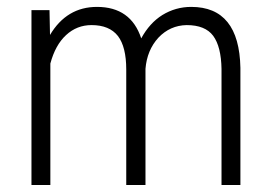

<svg xmlns="http://www.w3.org/2000/svg" viewBox="-20 -531 779 551"><path d="M434.6 -422.9Q401.9 -387.2 397.5 -333.5V-1.5V0H396H343.8H342.3V-1.5V-331.5Q342.3 -396.5 318.4 -427.7Q293.9 -459 242.7 -459Q200.7 -459 169.7 -430.4Q138.7 -401.9 124.5 -348.6V-1.5V0H123H71.8H70.3V-1.5V-500.5V-502H71.8H120.6H122.1V-500.5L123.5 -430.7Q171.4 -511.2 258.3 -511.2Q355.5 -511.2 385.3 -420.9Q409.2 -464.8 445.8 -487.8Q483.9 -511.2 528.8 -511.2Q666.5 -511.2 669.9 -336.4V-1.5V0H668.5H617.2H615.7V-1.5V-333Q614.7 -397 591.8 -428.2Q568.8 -459 515.6 -459Q467.8 -458 434.6 -422.9Z"/></svg>

Font: MAUL Condensed Light
Style: Light
Weight: 300
Designer: MAUL
Version: Version 2.137; 2017; ttfautohint (v1.8.3)